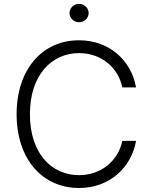

<svg xmlns="http://www.w3.org/2000/svg" viewBox="-20 -941 768 971"><path d="M379.4 9.8C535.6 9.8 645 -95.7 668 -228.5H598.6C578.1 -129.4 493.2 -55.2 379.4 -55.2C242.7 -55.2 131.3 -163.1 131.3 -363.3C131.3 -563 242.7 -672.4 379.4 -672.4C493.2 -672.4 578.1 -598.6 598.6 -499H668C644.5 -633.3 534.7 -737.3 379.4 -737.3C195.3 -737.3 64 -591.8 64 -363.3C64 -135.3 195.3 9.8 379.4 9.8ZM379.9 -828.6C406.2 -828.6 428.2 -849.1 428.2 -875C428.2 -900.9 406.2 -921.4 379.9 -921.4C353.5 -921.4 331.5 -900.9 331.5 -875C331.5 -849.1 353.5 -828.6 379.9 -828.6Z"/></svg>

Font: Raveo Light
Style: Regular
Weight: 300
Designer: Jakub Foglar, Rasmus Andersson (Inter)
Foundry: Jakubfoglar.com
Version: Version 1.100;Glyphs 3.2.3 (3260)